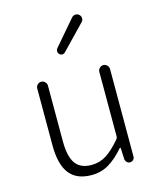

<svg xmlns="http://www.w3.org/2000/svg" viewBox="-123 -916 837 1015"><g transform="rotate(-15 295.0 -408.0)"><path d="M252.9 12.7Q169.9 12.7 130.9 -38.1Q91.8 -88.9 91.8 -192.4V-503.9Q91.8 -515.6 100.6 -524.4Q109.4 -533.2 121.1 -533.2Q132.8 -533.2 141.6 -524.4Q150.4 -515.6 150.4 -503.9V-199.2Q150.4 -116.2 177.7 -77.6Q205.1 -39.1 265.6 -39.1Q309.6 -39.1 346.2 -62Q382.8 -85 427.7 -137.7Q431.6 -142.6 431.6 -150.4V-503.9Q431.6 -515.6 440.4 -524.4Q449.2 -533.2 460.9 -533.2Q472.7 -533.2 481.4 -524.4Q490.2 -515.6 490.2 -503.9V-24.4Q490.2 -14.6 482.9 -7.3Q475.6 0 465.3 0Q455.1 0 447.8 -7.3Q440.4 -14.6 439.5 -24.4L436.5 -86.9Q435.5 -87.9 434.1 -87.9Q432.6 -87.9 431.6 -86.9Q389.6 -38.1 347.2 -12.7Q304.7 12.7 252.9 12.7ZM282.2 -650.4Q276.4 -644.5 266.6 -643.6Q266.6 -643.6 266.6 -643.6Q257.8 -643.6 251 -650.4Q244.1 -657.2 244.1 -667Q244.1 -674.8 249 -681.6L367.2 -819.3Q375 -828.1 386.7 -829.1Q387.7 -829.1 388.7 -829.1Q399.4 -829.1 407.2 -822.3Q417 -813.5 417 -800.8Q417 -790 409.2 -782.2Z"/></g></svg>

Font: Gen Jyuu Gothic Light
Style: Regular
Weight: 200
Designer: [Source Han Sans]
Ryoko NISHIZUKA  (kana & ideographs); Paul D. Hunt (Latin, Greek & Cyrillic); Wenlong ZHANG  (bopomofo
Version: Version 1.002.20150607